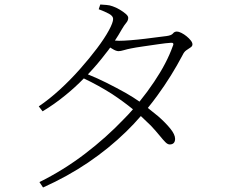

<svg xmlns="http://www.w3.org/2000/svg" viewBox="-20 -792 1040 852"><path d="M155 16Q262 -37 357 -109.5Q452 -182 530 -264Q551 -285 570 -307Q527 -342 477 -375Q419 -412 352 -444Q313 -404 271 -370Q221 -329 169 -298L152 -320Q198 -351 245 -394Q292 -437 334.5 -485Q377 -533 410.5 -577.5Q444 -622 463 -657Q482 -692 482 -708Q482 -721 463.5 -731Q445 -741 418 -751L425 -772Q438 -771 452.5 -770Q467 -769 480 -764Q495 -759 511 -749.5Q527 -740 538 -730.5Q549 -721 549 -713Q549 -701 540 -690.5Q531 -680 520 -661Q506 -636 490 -612Q500 -611 508 -611Q528 -611 559.5 -613.5Q591 -616 624 -620Q657 -624 683 -627.5Q709 -631 719 -632Q741 -635 747.5 -643.5Q754 -652 765 -652Q773 -652 785 -646Q797 -640 808 -631Q819 -622 826.5 -612.5Q834 -603 834 -595Q834 -587 825.5 -581.5Q817 -576 807 -569Q797 -562 791 -549Q741 -454 679 -369Q658 -340 636 -313Q659 -295 682 -276Q715 -247 736 -221Q757 -195 757 -176Q757 -164 751 -157.5Q745 -151 733 -151Q724 -151 714 -161Q704 -171 689 -189.5Q674 -208 650 -234Q631 -253 605 -277Q574 -241 540 -208Q463 -133 371.5 -71Q280 -9 171 40ZM599 -341Q634 -384 664 -429Q720 -512 747 -588Q751 -596 748 -600Q745 -603 737 -602Q718 -601 684 -596L615 -586Q580 -581 561 -577Q545 -574 530 -569.5Q515 -565 506 -565Q495 -565 479 -575Q474 -578 469 -581Q460 -568 450 -556Q413 -507 370 -462Q412 -445 452 -425Q498 -402 539 -379Q572 -360 599 -341Z"/></svg>

Font: Noto Serif HK ExtraLight ExtraLight
Style: Regular
Weight: 250
Version: Version 2.003-H1;hotconv 1.1.1;makeotfexe 2.6.0